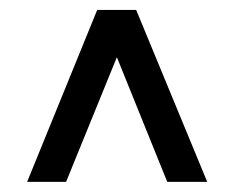

<svg xmlns="http://www.w3.org/2000/svg" viewBox="-20 -460 463 380"><path d="M249.5 -440.4 390.1 -100.1H311L185.5 -410.6H237.3L110.8 -100.1H33.7L172.4 -440.4Z"/></svg>

Font: Lateef ExtraBold
Style: Regular
Weight: 800
Designer: SIL International
Foundry: SIL International
Version: Version 4.200